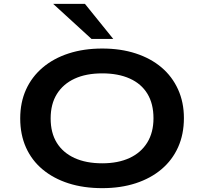

<svg xmlns="http://www.w3.org/2000/svg" viewBox="-20 -967 1061 997"><path d="M511 10Q414 10 336 -15Q258 -40 201.5 -87Q145 -134 115 -201Q85 -268 85 -352Q85 -435 115 -501.5Q145 -568 201.5 -616Q258 -664 336.5 -689.5Q415 -715 511 -715Q607 -715 685 -689.5Q763 -664 818.5 -617Q874 -570 904.5 -503Q935 -436 935 -354Q935 -270 905 -203Q875 -136 819 -88.5Q763 -41 685 -15.5Q607 10 511 10ZM511 -119Q593 -119 652.5 -146.5Q712 -174 744.5 -226.5Q777 -279 777 -353Q777 -428 745.5 -480Q714 -532 654 -559Q594 -586 511 -586Q427 -586 367.5 -558.5Q308 -531 275.5 -479Q243 -427 243 -352Q243 -277 275 -225.5Q307 -174 367 -146.5Q427 -119 511 -119ZM455 -765 256 -947H421L568 -765Z"/></svg>

Font: Nunito Sans 7pt Expanded
Style: Bold
Weight: 700
Width: 7
Designer: Vernon Adams
Foundry: Vernon Adams
Version: Version 3.101;gftools[0.9.27]